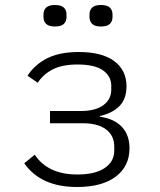

<svg xmlns="http://www.w3.org/2000/svg" viewBox="-20 -736 640 768"><path d="M288 12Q143 12 77 -83L119 -117Q172 -38 289 -38Q361 -38 399 -64Q437 -90 437 -133V-149Q437 -194 404 -218.5Q371 -243 311 -243H180V-292H304Q361 -292 393 -315Q425 -338 425 -378V-393Q425 -431 392 -454.5Q359 -478 290 -478Q229 -478 191 -458.5Q153 -439 131 -405L90 -433Q120 -479 170 -503.5Q220 -528 295 -528Q388 -528 437 -491.5Q486 -455 486 -391Q486 -340 457.5 -311.5Q429 -283 380 -272V-269Q437 -261 467.5 -228.5Q498 -196 498 -143Q498 -71 443 -29.5Q388 12 288 12ZM200 -630Q175 -630 164.5 -640.5Q154 -651 154 -667V-679Q154 -695 164.5 -705.5Q175 -716 200 -716Q225 -716 235.5 -705.5Q246 -695 246 -679V-667Q246 -651 235.5 -640.5Q225 -630 200 -630ZM384 -630Q359 -630 348.5 -640.5Q338 -651 338 -667V-679Q338 -695 348.5 -705.5Q359 -716 384 -716Q409 -716 419.5 -705.5Q430 -695 430 -679V-667Q430 -651 419.5 -640.5Q409 -630 384 -630Z"/></svg>

Font: IBM Plex Mono Light
Style: Regular
Weight: 300
Monospace: yes
Designer: Mike Abbink, Paul van der Laan, Pieter van Rosmalen
Foundry: Bold Monday
Version: Version 2.3